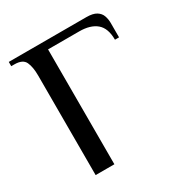

<svg xmlns="http://www.w3.org/2000/svg" viewBox="-156 -778 851 896"><g transform="rotate(-30 269.5 -330.0)"><path d="M103 0V-537Q103 -582 90.5 -609.5Q78 -637 33 -637H16V-660H434Q469 -660 487.5 -648.5Q506 -637 512.5 -618.5Q519 -600 519 -580V-502H497Q497 -564 464.5 -591.5Q432 -619 372 -619H204V0Z"/></g></svg>

Font: El Messiri Medium
Style: Regular
Weight: 500
Designer: Mohamed Gaber
Foundry: Kief Type Foundry
Version: Version 2.020; ttfautohint (v1.8.3)